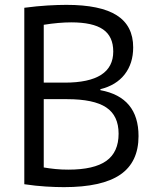

<svg xmlns="http://www.w3.org/2000/svg" viewBox="-20 -760 640 790"><path d="M243 10Q210 10 168.5 7.5Q127 5 80 -2V-728Q133 -735 176.5 -737.5Q220 -740 253 -740Q393 -740 460.5 -697Q528 -654 528 -565Q528 -499 493 -454Q458 -409 393 -393V-389Q550 -360 550 -200Q550 -93 475 -41.5Q400 10 243 10ZM160 -71Q183 -67 208 -64.5Q233 -62 261 -62Q367 -62 417.5 -98Q468 -134 468 -210Q468 -284 417 -318Q366 -352 256 -352H160ZM160 -420H246Q446 -420 446 -548Q446 -610 404 -639Q362 -668 273 -668Q248 -668 219.5 -665.5Q191 -663 160 -658Z"/></svg>

Font: M PLUS Code Latin 60
Style: Regular
Weight: 400
Width: 7
Monospace: yes
Designer: Coji Morishita
Foundry: UNDERFOREST DESIGN
Version: Version 1.005; ttfautohint (v1.8.3)